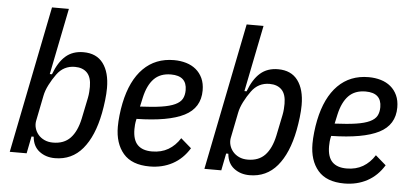

<svg xmlns="http://www.w3.org/2000/svg" viewBox="-51 -846 2061 963"><g transform="rotate(5 980.0 -364.0)"><path d="M174 -740H259L192 -406H203Q226 -468 261.5 -499Q297 -530 351 -530Q417 -530 450.5 -485Q484 -440 484 -361Q484 -333 480 -299Q476 -265 470 -234Q447 -116 393 -52Q339 12 254 12Q208 12 175.5 -13Q143 -38 139 -86H128L111 0H26ZM238 -65Q293 -65 325 -98.5Q357 -132 371 -197L393 -304Q396 -319 397 -334Q398 -349 398 -360Q398 -408 376 -430.5Q354 -453 315 -453Q258 -453 224 -406Q205 -380 190 -350.5Q175 -321 170 -295L144 -165Q141 -147 146 -129.5Q151 -112 163 -97.5Q175 -83 194 -74Q213 -65 238 -65Z M731 12Q641 12 598 -38.5Q555 -89 555 -173Q555 -199 558.5 -231Q562 -263 568 -292Q592 -408 653 -469Q714 -530 807 -530Q840 -530 868.5 -521.5Q897 -513 918 -495.5Q939 -478 951 -452Q963 -426 963 -391Q963 -303 884.5 -263Q806 -223 645 -220Q641 -203 640 -190.5Q639 -178 639 -168Q639 -114 663.5 -89Q688 -64 736 -64Q783 -64 818 -84.5Q853 -105 877 -143L930 -97Q897 -43 846 -15.5Q795 12 731 12ZM798 -457Q744 -457 712.5 -424.5Q681 -392 667 -329L657 -283Q722 -286 764.5 -292.5Q807 -299 832.5 -311Q858 -323 868 -341Q878 -359 878 -385Q878 -457 798 -457Z M1154 -740H1239L1172 -406H1183Q1206 -468 1241.5 -499Q1277 -530 1331 -530Q1397 -530 1430.5 -485Q1464 -440 1464 -361Q1464 -333 1460 -299Q1456 -265 1450 -234Q1427 -116 1373 -52Q1319 12 1234 12Q1188 12 1155.5 -13Q1123 -38 1119 -86H1108L1091 0H1006ZM1218 -65Q1273 -65 1305 -98.5Q1337 -132 1351 -197L1373 -304Q1376 -319 1377 -334Q1378 -349 1378 -360Q1378 -408 1356 -430.5Q1334 -453 1295 -453Q1238 -453 1204 -406Q1185 -380 1170 -350.5Q1155 -321 1150 -295L1124 -165Q1121 -147 1126 -129.5Q1131 -112 1143 -97.5Q1155 -83 1174 -74Q1193 -65 1218 -65Z M1711 12Q1621 12 1578 -38.5Q1535 -89 1535 -173Q1535 -199 1538.5 -231Q1542 -263 1548 -292Q1572 -408 1633 -469Q1694 -530 1787 -530Q1820 -530 1848.5 -521.5Q1877 -513 1898 -495.5Q1919 -478 1931 -452Q1943 -426 1943 -391Q1943 -303 1864.5 -263Q1786 -223 1625 -220Q1621 -203 1620 -190.5Q1619 -178 1619 -168Q1619 -114 1643.5 -89Q1668 -64 1716 -64Q1763 -64 1798 -84.5Q1833 -105 1857 -143L1910 -97Q1877 -43 1826 -15.5Q1775 12 1711 12ZM1778 -457Q1724 -457 1692.5 -424.5Q1661 -392 1647 -329L1637 -283Q1702 -286 1744.5 -292.5Q1787 -299 1812.5 -311Q1838 -323 1848 -341Q1858 -359 1858 -385Q1858 -457 1778 -457Z"/></g></svg>

Font: IBM Plex Sans Condensed Text
Style: Italic
Weight: 450
Width: 3
Italic angle: -11°
Designer: Mike Abbink, Paul van der Laan, Pieter van Rosmalen
Foundry: Bold Monday
Version: Version 1.1